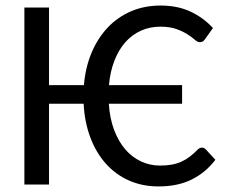

<svg xmlns="http://www.w3.org/2000/svg" viewBox="-20 -669 822 696"><path d="M712.4 -133.8Q719.7 -133.8 725.6 -127.9L760.7 -89.8Q726.1 -43.9 675.5 -18.6Q625 6.8 554.7 6.8Q495.6 6.8 447 -14.9Q398.4 -36.6 363.3 -76.2Q328.1 -115.7 307.4 -170.9Q286.6 -226.1 283.2 -293H157.7V0H68.4V-641.6H157.7V-360.4H284.2Q289.6 -424.8 312 -478Q334.5 -531.2 370.6 -569.3Q406.7 -607.4 455.3 -628.2Q503.9 -648.9 562 -648.9Q623.5 -648.9 670.4 -627Q717.3 -605 752 -567.4L722.7 -526.4Q719.7 -522 715.6 -519Q711.4 -516.1 704.1 -516.1Q696.3 -516.1 686.3 -524.9Q676.3 -533.7 660.2 -544.2Q644 -554.7 620.1 -563.5Q596.2 -572.3 561 -572.3Q523.4 -572.3 491.2 -557.9Q459 -543.5 434.8 -516.4Q410.6 -489.3 395 -449.7Q379.4 -410.2 375 -360.4H640.1V-293H374.5Q377.9 -239.7 393.6 -198.2Q409.2 -156.7 433.8 -127.9Q458.5 -99.1 491 -84Q523.4 -68.8 560.1 -68.8Q584 -68.8 602.8 -72.3Q621.6 -75.7 637.7 -83Q653.8 -90.3 668.2 -101.3Q682.6 -112.3 696.8 -127Q703.6 -133.8 712.4 -133.8Z"/></svg>

Font: Carlito
Style: Regular
Weight: 400
Designer: Lukasz Dziedzic
Foundry: tyPoland Lukasz Dziedzic
Version: Version 1.104